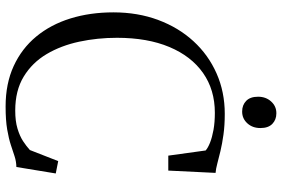

<svg xmlns="http://www.w3.org/2000/svg" viewBox="-177 -795 982 668"><g transform="rotate(90 314.0 -461.0)"><path d="M350.5 10.5Q271 10.5 210 -17.5Q149 -45.5 107.2 -96Q65.5 -146.5 44.2 -215Q23 -283.5 23 -364.5Q23 -449.5 49.5 -520.5Q76 -591.5 123.5 -643.2Q171 -695 235.5 -723.5Q300 -752 376 -752Q416 -752 448.2 -747.5Q480.5 -743 505.5 -737Q530.5 -731 549.2 -726Q568 -721 581.5 -720L573.5 -555.5H521.5L503.5 -685.5Q494.5 -693.5 476.2 -700.8Q458 -708 431.8 -712.8Q405.5 -717.5 372.5 -717.5Q292.5 -717.5 234 -676.5Q175.5 -635.5 143.5 -559.2Q111.5 -483 111.5 -377Q111.5 -309 125 -245.8Q138.5 -182.5 168.2 -132.2Q198 -82 246.5 -52.5Q295 -23 364.5 -23Q401.5 -23 427.2 -30.8Q453 -38.5 471 -50.2Q489 -62 502 -74L540.5 -172.5L583.5 -164L561 -27Q541.5 -26.5 524 -20.8Q506.5 -15 484.5 -7.8Q462.5 -0.5 430.5 5Q398.5 10.5 350.5 10.5ZM367.5 -812.5Q345.5 -812.5 331 -826.5Q316.5 -840.5 316.5 -868Q316.5 -895 333 -913.2Q349.5 -931.5 373.5 -931.5H374.5Q396.5 -931.5 411 -917.5Q425.5 -903.5 425.5 -876Q425.5 -848.5 409 -830.5Q392.5 -812.5 368.5 -812.5Z"/></g></svg>

Font: Merriweather 96pt Light
Style: Regular
Weight: 300
Version: Version 2.100